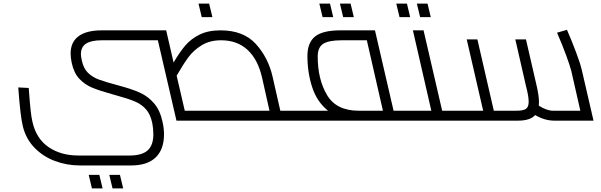

<svg xmlns="http://www.w3.org/2000/svg" viewBox="-20 -668 3325 1063"><path d="M1666 -13Q1666 0 1650 0H957L854 -445H544Q485 -445 456.5 -426.5Q428 -408 428 -368Q428 -355 433 -333Q442 -290 466.5 -265.5Q491 -241 527.5 -227.5Q564 -214 639 -194Q710 -175 754.5 -155Q799 -135 832.5 -96.5Q866 -58 880 7Q888 43 888 76Q888 159 842 203.5Q796 248 706 248H423Q350 248 284.5 223.5Q219 199 172 151Q125 103 107 34Q93 -21 81 -184L139 -181Q145 -99 149.5 -57.5Q154 -16 160 8Q181 100 249 146.5Q317 193 414 193H697Q766 193 797.5 164.5Q829 136 829 76Q829 43 823 13Q813 -34 789.5 -61.5Q766 -89 729.5 -105Q693 -121 627 -139L606 -145Q530 -166 489.5 -183Q449 -200 419 -232Q389 -264 377 -320Q371 -349 371 -372Q371 -435 415 -467.5Q459 -500 543 -500H900L941 -322Q974 -378 1005 -415Q1036 -452 1084 -476Q1132 -500 1201 -500Q1328 -500 1396.5 -424.5Q1465 -349 1489 -244L1532 -55H1637Q1652 -55 1659 -40Q1666 -25 1666 -13ZM1472 -55 1431 -238Q1408 -339 1350.5 -392Q1293 -445 1204 -445Q1141 -445 1096 -417Q1051 -389 1023 -351Q995 -313 958 -249L1003 -55ZM471 300H530L548 375H489ZM585 300H644L662 375H603ZM1079 -648H1138L1156 -573H1097Z M2293 -13Q2293 0 2277 0H1650Q1635 0 1628.5 -13.5Q1622 -27 1622 -41Q1622 -55 1637 -55H1796Q1735 -104 1708.5 -185Q1682 -266 1682 -358Q1682 -432 1724.5 -466Q1767 -500 1864 -500H2056L2159 -55H2264Q2279 -55 2286 -40Q2293 -25 2293 -13ZM2100 -55 2011 -445H1872Q1800 -445 1769.5 -425.5Q1739 -406 1739 -355Q1739 -229 1790.5 -142Q1842 -55 1966 -55ZM1748 -648H1807L1825 -573H1766ZM1862 -648H1921L1939 -573H1880Z M2561 -13Q2561 0 2545 0H2277Q2262 0 2255.5 -13.5Q2249 -27 2249 -41Q2249 -55 2264 -55H2368L2266 -500H2325L2428 -55H2532Q2547 -55 2554 -40Q2561 -25 2561 -13ZM2174 -648H2233L2251 -573H2192ZM2288 -648H2347L2365 -573H2306Z M3050 0Q2995 0 2943 -31Q2916 0 2847 0H2545Q2530 0 2523.5 -13.5Q2517 -27 2517 -41Q2517 -55 2532 -55H2655L2564 -450H2623L2714 -55H2839Q2876 -55 2891.5 -65Q2907 -75 2907 -105Q2907 -135 2892 -192L2833 -450H2892L2950 -198Q2964 -139 2964 -102Q2964 -89 2963 -83Q3007 -55 3042 -55H3193L3143 -275Q3136 -303 3114 -363Q3092 -423 3064 -487L3119 -503Q3144 -446 3168.5 -381Q3193 -316 3201 -281L3266 0Z"/></svg>

Font: Cairo Light
Style: Italic
Weight: 300
Italic angle: -13°
Designer: Mohamed Gaber, Accademia di Belle Arti di Urbino and others
Foundry: Kief Type Foundry, Accademia di Belle Arti di Urbino and others
Version: Version 3.011